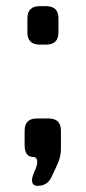

<svg xmlns="http://www.w3.org/2000/svg" viewBox="-20 -493 278 624"><path d="M109 -348H130Q170 -348 170 -388V-433Q170 -473 130 -473H109Q69 -473 69 -433V-388Q69 -348 109 -348ZM84 92Q84 111 102 111Q135 111 148 81L167 40Q178 16 178 -9V-68Q178 -108 138 -108H100Q60 -108 60 -68V-23Q60 17 87 17Q101 17 101 34Q101 46 92 64Q84 83 84 92Z"/></svg>

Font: WDXL Lubrifont SC
Style: Regular
Weight: 400
Designer: [WDXL Lubrifont] Copyright 2020-2022 (c) NightFurySL2001, Skr-ZERO; [ZCOOL QingKe HuangYou] Copyright 2018-2022 (c) The 
Version: Version 2.001;hotconv 1.1.1;makeotfexe 2.6.0